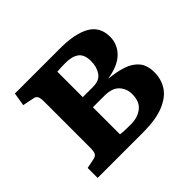

<svg xmlns="http://www.w3.org/2000/svg" viewBox="-124 -672 832 832"><g transform="rotate(-45 292.0 -256.0)"><path d="M46 0V-61L90 -70Q105 -73 110.5 -82Q116 -91 116 -118V-397Q116 -419 111 -429Q106 -439 90 -441L41 -451L51 -512H328Q419 -512 468 -484Q517 -456 517 -394Q517 -349 484.5 -316Q452 -283 384 -272V-271Q429 -267 465.5 -255Q502 -243 523 -218Q544 -193 544 -149Q544 -108 523 -74.5Q502 -41 453.5 -20.5Q405 0 323 0ZM248 -293H311Q350 -293 367 -317.5Q384 -342 384 -378Q384 -418 362.5 -434.5Q341 -451 300 -451Q287 -451 273 -450.5Q259 -450 248 -449ZM312 -62Q354 -62 381.5 -83.5Q409 -105 409 -151Q409 -184 387.5 -207.5Q366 -231 318 -231H248V-65Q264 -63 280.5 -62.5Q297 -62 312 -62Z"/></g></svg>

Font: Literata SemiBold
Style: Regular
Weight: 600
Designer: Latin by Veronika Burian and Jose Scaglione. Greek by Irene Vlachou. Cyrillic by Vera Evstafieva.
Foundry: TypeTogether
Version: Version 3.103; ttfautohint (v1.8.4.7-5d5b);gftools[0.9.29]